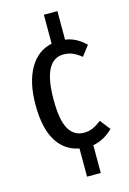

<svg xmlns="http://www.w3.org/2000/svg" viewBox="-126 -745 644 960"><g transform="rotate(-15 195.5 -265.0)"><path d="M376 -46Q329 0 272 10V154H201V8Q126 -6 85.5 -72.5Q45 -139 45 -259Q45 -375 86.5 -447Q128 -519 202 -534V-684H272V-536Q328 -529 376 -482L336 -430Q313 -449 291.5 -458Q270 -467 245 -467Q139 -467 139 -261Q139 -154 166 -108Q193 -62 244 -62Q269 -62 289.5 -71Q310 -80 335 -99Z"/></g></svg>

Font: Fira Sans Compressed
Style: Regular
Weight: 400
Width: 1
Designer: bBox Type GmbH & Carrois Corporate GbR & Edenspiekermann AG
Foundry: bBox Type GmbH & Carrois Corporate GbR & Edenspiekermann AG
Version: Version 4.301